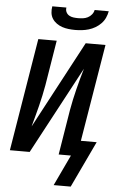

<svg xmlns="http://www.w3.org/2000/svg" viewBox="-71 -1001 742 1247"><g transform="rotate(5 300.0 -377.0)"><path d="M379 -815Q357 -815 335.5 -817.5Q314 -820 294.5 -826.5Q275 -833 258 -845Q241 -857 230 -874Q219 -891 216.5 -912Q214 -933 218 -955H310Q307 -939 313.5 -925.5Q320 -912 332.5 -904.5Q345 -897 360.5 -895Q376 -893 391 -893Q407 -893 423 -895Q439 -897 454 -904.5Q469 -912 480 -925.5Q491 -939 494 -955H586Q582 -933 572.5 -912Q563 -891 546.5 -874Q530 -857 509.5 -845Q489 -833 467 -826.5Q445 -820 422.5 -817.5Q400 -815 379 -815ZM328 201 423 0H343L391 -294Q397 -329 404.5 -363Q412 -397 420.5 -431.5Q429 -466 438.5 -500.5Q448 -535 458 -569L154 0H25L146 -735H266L218 -441Q212 -406 204.5 -372Q197 -338 188.5 -303.5Q180 -269 170.5 -234.5Q161 -200 152 -166L455 -735H584L479 -101H582L439 201Z"/></g></svg>

Font: Iosevka SS04 Extended
Style: Bold Italic
Weight: 700
Width: 7
Italic angle: -9°
Monospace: yes
Designer: Belleve Invis
Foundry: Belleve Invis
Version: Version 19.0.0; ttfautohint (v1.8.4)